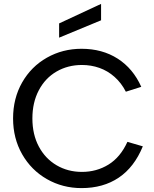

<svg xmlns="http://www.w3.org/2000/svg" viewBox="-20 -957 787 984"><path d="M47 -350Q47 -453 93.5 -534.5Q140 -616 220.5 -661.5Q301 -707 398 -707Q504 -707 583 -656.5Q662 -606 704 -512L625 -487Q602 -532 567 -563Q532 -594 489.5 -609Q447 -624 400 -624Q328 -624 270 -590.5Q212 -557 179 -494.5Q146 -432 146 -350Q146 -268 179 -206Q212 -144 270 -110Q328 -76 400 -76Q475 -76 536 -113.5Q597 -151 633 -230L712 -207Q668 -100 588.5 -46.5Q509 7 398 7Q301 7 220.5 -39Q140 -85 93.5 -166.5Q47 -248 47 -350ZM283 -837 498 -937V-853L283 -764Z"/></svg>

Font: AF Albert Sans Medium
Style: Regular
Weight: 500
Designer: Andreas Rasmussen
Foundry: a.Foundry
Version: Version 1.300;Glyphs 3.2 (3231)